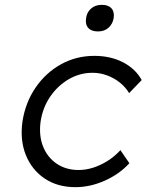

<svg xmlns="http://www.w3.org/2000/svg" viewBox="-20 -764 606 794"><path d="M292 10Q218 10 165 -25.5Q112 -61 87 -122.5Q62 -184 73 -262Q85 -340 127 -401.5Q169 -463 232 -498Q295 -533 370 -533Q437 -533 488.5 -506.5Q540 -480 566 -433L514 -379Q499 -404 475 -423Q451 -442 422 -452.5Q393 -463 363 -463Q310 -463 264.5 -436.5Q219 -410 188 -365Q157 -320 148 -262Q140 -204 158 -158.5Q176 -113 214.5 -87Q253 -61 305 -61Q335 -61 365 -70.5Q395 -80 424 -98Q453 -116 478 -143L515 -89Q474 -44 413.5 -17Q353 10 292 10ZM385 -634Q358 -634 345 -648.5Q332 -663 336 -689Q339 -713 356.5 -728.5Q374 -744 401 -744Q428 -744 441 -729.5Q454 -715 450 -689Q446 -665 429 -649.5Q412 -634 385 -634Z"/></svg>

Font: Lexend Light
Style: Italic
Weight: 300
Italic angle: -8.13011°
Designer: Bonnie Shaver-Troup, Thomas Jockin
Foundry: Lexend
Version: Version 1.007